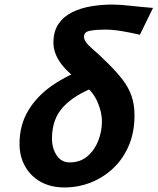

<svg xmlns="http://www.w3.org/2000/svg" viewBox="-20 -803 686 835"><path d="M645.5 -768.6 588.4 -651.9Q553.2 -660.2 512.5 -667.2Q471.7 -674.3 435.5 -674.3Q399.4 -674.3 372.3 -669.4Q345.2 -664.6 345.2 -643.1Q345.2 -622.1 378.7 -593.5Q412.1 -564.9 453.1 -523.9Q489.3 -487.8 514.2 -455.1Q539.1 -422.4 552 -385.7Q564.9 -349.1 564.9 -300.8Q564.9 -227.5 540 -169.4Q515.1 -111.3 471.9 -70.8Q428.7 -30.3 374.3 -9Q319.8 12.2 260.3 12.2Q200.2 12.2 156.2 -12.7Q112.3 -37.6 88.6 -80.6Q64.9 -123.5 64.9 -176.8Q64.9 -260.3 103.8 -323.7Q142.6 -387.2 209 -432.6Q275.4 -478 358.9 -507.3L392.1 -423.8Q303.2 -390.1 254.6 -337.6Q206.1 -285.2 206.1 -200.7Q206.1 -157.7 226.6 -127.2Q247.1 -96.7 282.7 -96.7Q329.1 -96.7 360.4 -123.5Q391.6 -150.4 407.5 -191.4Q423.3 -232.4 423.3 -274.4Q423.3 -317.4 402.3 -363.5Q381.3 -409.7 328.6 -448.2Q268.1 -492.2 240.2 -533.7Q212.4 -575.2 212.4 -617.2Q212.4 -667.5 235.1 -700Q257.8 -732.4 295.4 -750.5Q333 -768.6 378.2 -775.9Q423.3 -783.2 468.3 -783.2Q501 -783.2 548.1 -777.8Q595.2 -772.5 645.5 -768.6Z"/></svg>

Font: Andika
Style: Bold Italic
Weight: 700
Italic angle: -14°
Designer: Victor Gaultney, Annie Olsen, Julie Remington, Don Collingsworth, Eric Hays, Becca Hirsbrunner
Foundry: SIL International
Version: Version 6.101